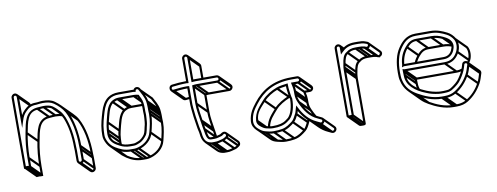

<svg xmlns="http://www.w3.org/2000/svg" viewBox="-60 -916 3424 1324"><g transform="rotate(-10 1652.0 -253.5)"><path d="M78.5 -525V-307.8L93.2 -354.8C102.3 -384.2 110.7 -399.1 129.3 -417.7C148.4 -436.8 165.3 -448.5 202 -448.5H202.3C220.4 -450.6 232.7 -452.5 248 -452.5C280.4 -452.5 304.9 -447.3 323.8 -433.8C351 -414.3 375.5 -391.1 392.5 -361.4C425.6 -299.7 443.5 -213.1 443.5 -117V-116.7C444.4 -108.3 444.5 -100.1 444.5 -93V-19C444.5 -14 439 -8.5 433.5 -8.5C428.1 -8.5 423.5 -13.7 423.5 -19V-93C423.5 -100.4 422.6 -108.8 422.5 -116.3C421.8 -197.8 409.2 -269.7 386 -327.8C380.6 -339.8 369.9 -360.1 360.7 -370.9C345.4 -388.4 330.7 -403.1 311.3 -417.2C294.5 -428.4 271.4 -431.5 248 -431.5C230.9 -431.5 220 -428.5 204 -428.5H203.7C117.8 -419 109.5 -341.7 95.2 -270C84.9 -218.7 78.5 -156.4 78.5 -97V-42.5H76.5C73.6 -42.5 71.1 -43 68.7 -43.5L57.5 -42.9V-525C57.5 -529.9 63.1 -535.5 68 -535.5C72.9 -535.5 78.5 -529.9 78.5 -525ZM68 -550.5C54.4 -550.5 42.5 -538.6 42.5 -525V-27.1L67.3 -28.5C68.2 -28.3 73.6 -27.5 76.5 -27.5H93.5V-97C93.5 -155.3 99.8 -216.9 109.9 -267C124.5 -340.4 132.8 -409 204.2 -413.5C221.7 -414.6 233.3 -416.5 248 -416.5C270 -416.5 290.7 -412.8 302.7 -404.8C320.5 -391.9 335.1 -377.4 349.3 -361.1C356.2 -353.1 366.8 -334.9 372.2 -321.9C395 -267.1 407.5 -194.4 407.5 -116V-115.7L407.5 -115.4C408.2 -107.6 408.5 -100.1 408.5 -93V-19C408.5 -5.3 419.6 6.5 433.5 6.5C447.2 6.5 459.5 -5 459.5 -19V-93C459.5 -100.8 458.6 -107 458.5 -117.3C457.7 -214.7 440.6 -303.6 405.6 -368.6C386.6 -401.7 361.7 -424.5 332.3 -446.1C310.2 -462.4 282.6 -467.5 248 -467.5C230.8 -467.5 218.8 -463.5 201.7 -463.5C161 -463.5 139.2 -448.8 118.7 -428.3C107.9 -417.5 100.6 -408.3 93.5 -395.5V-525C93.5 -538.6 81.6 -550.5 68 -550.5ZM62.7 -30.7 133.4 40 144 29.4 73.3 -41.3ZM71.2 -29.7 141.9 41 152.5 30.4 81.8 -40.3ZM80.7 -29.7 151.4 41 162 30.4 91.3 -40.3ZM80.7 -91.7 151.4 -21 162 -31.6 91.3 -102.3ZM97.2 -263.2 167.9 -192.5 178.5 -203.1 107.8 -273.8ZM198.7 -415.7 269.4 -345 280 -355.6 209.3 -426.3ZM242.7 -418.7 313.4 -348 324 -358.6 253.3 -429.3ZM301.7 -405.7 357 -350.3 367.7 -361 312.3 -416.3ZM428.2 4.3 498.9 75 509.5 64.4 438.8 -6.3ZM446.7 -13.7 517.4 57 528 46.4 457.3 -24.3ZM446.7 -87.7 517.4 -17 528 -27.6 457.3 -98.3ZM445.7 -111.7 516.4 -41 527 -51.6 456.3 -122.3ZM393.7 -359.7 464.4 -289 475 -299.6 404.3 -370.3ZM80.7 -519.7 151.4 -449 162 -459.6 91.3 -530.3ZM75.2 -532.2 145.9 -461.4C148 -459.3 149.2 -456.5 149.2 -454.3V-447.3H164.2V-454.3C164.2 -461.3 161 -467.5 156.5 -472L85.8 -542.8ZM360.6 -402.5 431.3 -331.8C443.5 -319.6 454.7 -306.2 463.2 -290.7C496.7 -229.2 514.2 -142.4 514.2 -46.3V-46L514.2 -45.7C514.9 -37.2 515.2 -29.4 515.2 -22.3V51.7C515.2 56.7 509.8 62.2 504.2 62.2C501.7 62.2 499.3 61.2 497.4 59.3L426.7 -11.4L416.1 -0.8L486.8 69.9C491.2 74.3 497.3 77.2 504.2 77.2C517.9 77.2 530.2 65.7 530.2 51.7V-22.3C530.2 -30.1 529.3 -36.3 529.2 -46.6C528.4 -144 511.6 -233.1 476.3 -297.9C466.9 -315.2 454.9 -329.3 441.9 -342.4L371.2 -413.1ZM139.4 27.2 123.7 28 55.3 -40.3 44.7 -29.7 117.8 43.4 138 42.3C138.9 42.4 144.3 43.2 147.2 43.2H164.2V-26.3C164.2 -84.6 170.5 -146.1 180.6 -196.3C195.2 -269.7 203.5 -338.2 275 -342.8C292.4 -343.9 304 -345.8 318.7 -345.8C336.4 -345.8 353.3 -343.6 365.5 -338.3L371.4 -352.1C356.2 -358.6 337.6 -360.8 318.7 -360.8C301.6 -360.8 290.7 -357.8 274.7 -357.8H274.4L274.1 -357.8C188.7 -351.2 179.7 -268.6 165.9 -199.3C155.6 -148 149.2 -85.7 149.2 -26.3V28.2H147.2C144.3 28.2 141.8 27.8 139.4 27.2Z M774 -383.5H874C884.3 -383.5 890.6 -382.7 898.7 -380.7C899.1 -379.7 900.4 -376.8 901.1 -374.9L909.3 -358.6C916.5 -344.3 919.5 -321.3 919.5 -298V-274C919.5 -265 920.5 -258.2 920.5 -248.7C920.5 -243 920.2 -235.3 919.5 -227.6L917.5 -201.6C916.9 -193.9 916 -187.8 914.8 -183C908.5 -162.2 905.8 -132.7 895.7 -117.1C886.5 -102.8 866.1 -82.8 850 -78.2C839.8 -75.4 829.4 -68.5 817 -68.5L791 -68.5C766.1 -68.5 742 -74 727.9 -83.4L705.7 -95.5C683 -109.1 664.9 -127.6 664.5 -163.7C665.1 -172.1 664.9 -179.7 665.5 -189.7C666.4 -206.6 668.6 -223.6 673.3 -241.2C686.4 -290.8 695.3 -347.9 727.8 -370.3C732.6 -373.7 752.8 -382.5 759 -382.5H759.5C764.6 -383.2 769.6 -383.5 774 -383.5ZM649.5 -164.3V-164C649.5 -122.8 671.8 -98.4 698.3 -82.5L720.1 -70.6C739.9 -59.8 764.5 -53.5 791 -53.5L817 -53.5C831.9 -53.5 846.2 -60.9 854.8 -64C877.4 -72.1 896.8 -93.6 908 -108.5C921.1 -126 923.8 -160.8 929.2 -178.9C930.8 -184.8 931.8 -191.9 932.5 -200.4L934.5 -226.4C935.1 -234.6 935.5 -242.1 935.5 -249V-249.3C934.7 -257.2 934.5 -265.4 934.5 -274V-298C934.5 -322.4 931.8 -347.2 922.7 -365.3L914.9 -381C912.3 -387.3 911.6 -388.6 909.2 -393.3C898.2 -396.4 888.1 -398.5 874 -398.5H774C769.3 -398.5 763.1 -397.8 758.6 -397.5C744.2 -396.6 726.6 -387.8 719.2 -382.7C679 -354.8 672.2 -291.9 658.8 -245.1C654.5 -227.9 652.3 -208.7 650.5 -190.3V-190C650.5 -181.5 650.4 -172.8 649.5 -164.3ZM951.3 -122.3C960.4 -161.1 971.5 -200.4 971.5 -250V-250.3L971.5 -250.6C970.8 -258.4 970.5 -266.2 970.5 -274V-298C970.5 -305.6 970.2 -312.8 969.5 -319.8L967.4 -340C959.8 -376.1 943.9 -401 930.6 -427.5L925.4 -436.9C915.1 -451.9 890.1 -453.8 880.6 -434.2C880.3 -434.3 876.6 -434.5 875 -434.5H774C743.5 -434.5 717.9 -426.9 698.7 -413.2C671 -393.3 653.5 -359.5 642.8 -323.1C631 -282.9 618 -240.7 614.5 -192.5L614.5 -192.3V-192C614.5 -172.9 611.1 -152.5 616.8 -133.8C624.3 -109.6 635.7 -88.8 652 -72.5C654.5 -70 680 -51.7 680 -51.7C709.1 -33.1 742.5 -17.5 791 -17.5H817C827.3 -17.5 835.5 -19.4 847.3 -22.8C894 -36.5 939.1 -70.5 951.3 -122.3ZM892.6 -417.3 893.5 -425.2C894.3 -432.5 904.9 -437 911.4 -430.5C911.7 -430.2 912.6 -429.1 912.6 -429.1C928.1 -401.1 946.1 -372.1 952.6 -338L954.5 -318.3C955.2 -311.8 955.5 -305.1 955.5 -298V-274C955.5 -266 956.5 -257.2 956.5 -249.7C956.5 -200.8 947 -164.6 936.8 -125.9C925.5 -81.1 888.3 -49.6 843 -37.2C834 -34.7 825.9 -32.5 817 -32.5H791C746.2 -32.5 716.1 -47.6 687.8 -64.5C660.2 -81 641.5 -104.6 631.2 -138.2C626.9 -152.1 628.5 -171.5 629.5 -191.8C631.8 -237.2 645.4 -278.7 657.2 -318.9C667.1 -352.6 683.9 -384.1 707.3 -400.8C725.1 -413.5 747.3 -419.5 774 -419.5H875C880.4 -419.5 887.5 -418.2 892.6 -417.3ZM678.7 -52.7 749.4 18 760 7.4 689.3 -63.3ZM785.7 -19.7 856.4 51 867 40.4 796.3 -30.3ZM811.7 -19.7 882.4 51 893 40.4 822.3 -30.3ZM839.7 -24.7 910.4 46 921 35.4 850.3 -35.3ZM938.7 -118.7 1009.4 -48 1020 -58.6 949.3 -129.3ZM958.7 -244.7 1029.4 -174 1040 -184.6 969.3 -255.3ZM957.7 -268.7 1028.4 -198 1039 -208.6 968.3 -279.3ZM957.7 -292.7 1028.4 -222 1039 -232.6 968.3 -303.3ZM956.7 -313.7 1027.4 -243 1038 -253.6 967.3 -324.3ZM954.7 -333.7 1025.4 -263 1036 -273.6 965.3 -344.3ZM651.7 -158.7 722.4 -88 733 -98.6 662.3 -169.3ZM652.7 -184.7 723.4 -114 734 -124.6 663.3 -195.3ZM660.7 -237.7 731.4 -167 742 -177.6 671.3 -248.3ZM718.2 -371.2 788.9 -300.5 799.5 -311.1 728.8 -381.8ZM753.7 -384.7 824.4 -314 835 -324.6 764.3 -395.3ZM768.7 -385.7 839.4 -315 850 -325.6 779.3 -396.3ZM868.7 -385.7 917.4 -337 928 -347.6 879.3 -396.3ZM844.7 -312.8H926.1V-327.8H844.7C840 -327.8 833.8 -327.1 829.3 -326.8C814.9 -325.9 797.3 -317.1 789.9 -312C749.7 -284.1 742.9 -221.2 729.5 -174.3C724.1 -158.1 723.1 -137.4 721.2 -119.6V-119.3C721.2 -110.8 720.9 -102.3 720.2 -93.9L720.2 -93.6V-93.3C720.2 -85.7 721 -78.6 722.4 -72L737.1 -75.2C735.8 -80.8 735.2 -85.2 735.2 -93C735.2 -101.4 735.7 -109 736.2 -119C737.2 -135.9 739.4 -152.9 744 -170.5C757.1 -220.1 766 -277.2 798.5 -299.6C803.3 -303 823.5 -311.8 829.7 -311.8H830.2C835.3 -312.3 840.3 -312.8 844.7 -312.8ZM1041.2 -203.3V-227.3C1041.2 -234.9 1040.9 -242.1 1040.2 -249L1038.1 -269.3C1032.4 -305.6 1013.8 -331.9 1000.9 -357.7L929.3 -429.3L918.7 -418.7L988.5 -348.8C1002.6 -321.1 1017.3 -298.6 1023.3 -267.2L1025.2 -247.5C1025.9 -241.1 1026.2 -234.4 1026.2 -227.3V-203.3C1026.2 -195.3 1026.6 -186.5 1027.2 -179C1027.1 -130.7 1016.3 -93.4 1007.4 -55C997.2 -11.1 956.2 21.9 913.7 33.5C904.7 36 896.6 38.2 887.7 38.2L861.7 38.2C816.6 38.2 786.7 24.2 758.8 6.4C749.2 0.7 740.8 -4.9 733.3 -12.4L662.6 -83.1L652 -72.5L722.7 -1.8C725.2 0.7 750.7 19 750.7 19C779.9 37.6 813.2 53.2 861.7 53.2L887.7 53.2C898 53.2 906.2 51.3 918 47.9C964.7 34.2 1009.9 0.2 1022 -51.6C1031.1 -90.4 1042.2 -129.7 1042.2 -179.3V-179.6C1041.4 -187.5 1041.2 -195.4 1041.2 -203.3Z M1251.2 -393.5H1250C1214 -393.5 1184.2 -390.1 1152.1 -386.5C1148 -386 1146 -386.9 1144.3 -388.6C1138.5 -394.5 1140.7 -406.2 1150 -407.6C1182.2 -411.1 1214.2 -414.4 1249.1 -414.5C1255.5 -412.9 1254 -413.5 1262.5 -413.4V-586C1262.5 -590.9 1268.1 -596.5 1273 -596.5C1277.9 -596.5 1283.5 -590.9 1283.5 -586V-415.8C1292.9 -416.6 1303.1 -417.5 1313 -417.5H1460C1466.2 -417.5 1470.5 -412.4 1470.5 -406C1470.5 -400.4 1465 -396.5 1460 -396.5H1314C1304.3 -396.5 1293 -394.9 1283.5 -393.3L1283.5 -264C1283.5 -221.4 1292.4 -179.3 1297.6 -142.8L1300.1 -127.8C1302.9 -111.2 1304 -97.1 1307.7 -80.4C1313 -60.7 1312.8 -31.2 1327.1 -13.4C1332.9 -5.6 1341.5 -3.5 1352 -3.5H1371C1391.6 -3.5 1403 -9.8 1417.5 -12.6C1435.4 -16.4 1440.3 -33.1 1450.9 -22.4C1465.7 -7.8 1430.2 6.1 1423.4 7.7C1401.4 12.1 1394.6 17.5 1371 17.5H1350.3C1308.8 13.6 1295.3 -13.2 1291.5 -55.7C1289.5 -75.2 1283.5 -90.8 1281.5 -107.9C1277.3 -142.5 1270.2 -172.1 1267.5 -207.6C1266.1 -225.3 1262.5 -246.8 1262.5 -264V-392.4L1255.1 -392.5C1254.9 -392.5 1252.2 -393.2 1251.2 -393.5ZM1460 -432.5H1313C1308.1 -432.5 1303.5 -432.4 1298.5 -432.1V-586C1298.5 -599.6 1286.6 -611.5 1273 -611.5C1259.4 -611.5 1247.5 -599.6 1247.5 -586V-429.5C1211.1 -429.2 1180.5 -426.6 1148.1 -422.5C1114.3 -418.2 1122.4 -367.1 1154 -371.6C1185.1 -375 1212.4 -378.3 1247.5 -378.5V-264C1247.5 -245 1251.2 -223.2 1252.5 -206.4C1255.3 -169.7 1262.6 -139.5 1266.6 -106.1C1268.9 -86.8 1274.9 -71 1276.5 -54.3C1280.9 -6.2 1300.7 27.6 1349.7 32.5H1371C1397.5 32.5 1407 26.5 1426.6 22.3C1441.1 19.2 1449.5 11.6 1458 6.4C1480.2 -7.5 1466.7 -36.3 1449 -39.8C1431.1 -43.4 1420.9 -28.9 1414.3 -27.3C1397.7 -23.2 1388 -18.5 1371 -18.5H1352C1343.5 -18.5 1342.2 -19.1 1340.3 -20.9C1328.9 -32.4 1328.8 -60 1322.3 -83.8C1318.8 -99.3 1317.8 -112.9 1314.9 -130.2L1312.4 -145.1C1307.2 -181.9 1298.5 -223.6 1298.5 -264L1298.5 -380.5C1303.1 -381.1 1309.1 -381.5 1314 -381.5H1460C1474 -381.5 1485.5 -393.8 1485.5 -407.5C1485.5 -421.4 1473.7 -432.5 1460 -432.5ZM1327.7 -12.7 1331.8 -8.5 1342.5 -19.2 1338.3 -23.3ZM1309.7 -76.7 1379.6 -6.8 1390.2 -17.4 1320.3 -87.3ZM1302.2 -123.7 1372.9 -53 1383.5 -63.6 1312.8 -134.3ZM1299.7 -138.7 1370.4 -68 1381 -78.6 1310.3 -149.3ZM1285.7 -258.7 1356.4 -188 1367 -198.6 1296.3 -269.3ZM1285.7 -381.7 1356.4 -311 1367 -321.6 1296.3 -392.3ZM1308.7 -383.7 1379.4 -313 1390 -323.6 1319.3 -394.3ZM1454.7 -383.7 1525.4 -313 1536 -323.6 1465.3 -394.3ZM1472.7 -402.2 1543.4 -331.5 1554 -342.1 1483.3 -412.8ZM1285.7 -580.7 1356.4 -510 1367 -520.6 1296.3 -591.3ZM1147.7 -373.7 1218.4 -303 1229 -313.6 1158.3 -384.3ZM1244.7 -380.7 1249.7 -375.7 1260.3 -386.3 1255.3 -391.3ZM1344.7 30.3 1415.4 101 1426 90.4 1355.3 19.7ZM1365.7 30.3 1436.4 101 1447 90.4 1376.3 19.7ZM1419.7 20.3 1490.4 91 1501 80.4 1430.3 9.7ZM1448.7 5.3 1519.4 76 1530 65.4 1459.3 -5.3ZM1450.9 -22.4 1521.7 48.3C1536.3 63 1500.9 76.8 1494.1 78.4C1472.1 82.8 1465.3 88.2 1441.7 88.2H1421C1402.6 88.2 1392 81.1 1383.3 72.4L1312.6 1.7L1302 12.3L1372.7 83C1384.5 94.8 1400 101.2 1420.4 103.2H1441.7C1468.2 103.2 1477.7 97.2 1497.3 93C1511.8 90 1520.2 82.3 1528.7 77.1C1544.4 67.2 1542.2 47.7 1532.2 37.7L1461.5 -33ZM1254.3 -319.1C1243.8 -318.1 1233.6 -317 1222.8 -315.7C1218.7 -315.3 1216.7 -316.2 1215.1 -317.9L1144.3 -388.6L1133.7 -378L1204.5 -307.3C1209.3 -302.4 1216.7 -299.9 1224.7 -300.9C1235 -302.1 1245.5 -303.2 1255.8 -304.2ZM1280.2 -593.2 1350.9 -522.4C1353 -520.3 1354.2 -517.5 1354.2 -515.3V-425H1369.2V-515.3C1369.2 -522.3 1366 -528.5 1361.5 -533L1290.8 -603.8ZM1354.2 -322.6V-193.3C1354.2 -150.7 1363.1 -108.6 1368.3 -72.1L1370.8 -57.1C1373.5 -40.8 1374.6 -27 1378.2 -10.7L1392.8 -13.8C1389.5 -29 1388.5 -42.5 1385.6 -59.5L1383.1 -74.4C1377.9 -111.2 1369.2 -152.8 1369.2 -193.3V-309.8C1373.9 -310.4 1379.9 -310.8 1384.7 -310.8H1530.7C1544.7 -310.8 1556.2 -323.1 1556.2 -336.8C1556.2 -343.7 1553.3 -349.8 1548.9 -354.2L1478.2 -424.9L1467.6 -414.3L1538.3 -343.6C1540.2 -341.7 1541.2 -339.3 1541.2 -336.8C1541.2 -331.2 1535.7 -325.8 1530.7 -325.8H1384.7C1375 -325.8 1363.7 -324.2 1354.2 -322.6Z M1854.5 -277.1C1816.6 -263 1775.9 -239.1 1749.3 -208.9C1717.9 -171.6 1680.8 -139.3 1675.5 -75.4V-75C1675.5 -46.4 1699 -32 1715.6 -20.9C1728.8 -12.1 1748.5 -10.4 1759.2 -7.7C1767.5 -6 1776.2 -5.5 1784 -5.5C1826.2 -5.5 1858.4 -12 1884.5 -31L1904.9 -46.3C1934.4 -75.8 1947.5 -129.3 1947.5 -183V-184.2C1942.6 -199 1939.3 -225.9 1937.4 -240.1C1935.5 -251.8 1934.5 -266.2 1934.5 -284V-292.6C1905.6 -288.5 1879.2 -286.3 1854.5 -277.1ZM1919.6 -275.3C1919.9 -261.5 1921.1 -248.1 1922.6 -237.9C1924.5 -224.9 1926.8 -200.5 1932.5 -181.8C1932.1 -131.4 1919.5 -82.6 1895.1 -57.7L1875.5 -43C1853.3 -26.9 1824.8 -20.5 1784 -20.5C1777 -20.5 1771.3 -20.6 1762.6 -22.3C1750.7 -24.8 1729.7 -28.8 1724.7 -32.9C1710.6 -44.2 1690.5 -50.3 1690.5 -74.6C1690.5 -132.7 1727.4 -160.4 1760.7 -199.1C1783.9 -226.1 1822.2 -249 1859.5 -262.9C1877.5 -269.7 1897.8 -272 1919.6 -275.3ZM2006 -329.5H1966C1835.8 -329.5 1752.7 -275.5 1695 -200.6C1669.6 -167.5 1644.2 -134.8 1639.5 -79.6C1637 -48.9 1651.6 -28.2 1666.8 -13C1682.3 2.5 1696.7 14.9 1725.4 21.3C1742.6 25.2 1762.5 30.5 1784 30.5C1805.7 30.5 1825.6 28.9 1845.4 25.4C1881.5 18.9 1905.4 -0.8 1927.6 -18.1C1943.6 -30.5 1954.7 -54.3 1962.7 -71.7C1966.5 -78.7 1968 -84.5 1970.2 -92.8C1996.2 -47.1 2032.4 -7 2081.9 14.8L2104.9 25.8C2136.2 39.3 2154.2 -8.8 2126.1 -20.8L2103.1 -31.8C2050.5 -54.4 2019.7 -102.6 1995.8 -155.1C1986.8 -175.1 1982.5 -186.6 1982.5 -211V-231C1982.5 -249.2 1979.7 -261.8 1976.2 -278.5H2006C2019.4 -278.5 2031.5 -289.3 2031.5 -303.5C2031.5 -317.3 2019.9 -329.5 2006 -329.5ZM1967.5 -231V-211C1967.5 -184.5 1973 -169.3 1982.2 -148.9C2007 -94.2 2041 -42.1 2096.9 -18.2L2119.9 -7.2C2132.8 -1.7 2121.9 16.8 2111.1 12.2L2088.1 1.2C2035.8 -21.9 2000.1 -65.5 1974.7 -116.3L1966.6 -132.5L1960.9 -115.4C1956.2 -101.2 1954.3 -87.7 1949.4 -78.6C1940.4 -61.9 1930 -39.4 1918.4 -29.9C1895.6 -12.8 1874.4 4.9 1842.7 10.6C1823.9 14 1805.1 15.5 1784 15.5C1764.2 15.5 1746.2 11.7 1729.1 6.8C1709.2 1.8 1700.8 -3.7 1685.7 -15.9C1668 -30.1 1652.3 -48.7 1654.5 -78.4C1659.1 -129 1681.4 -158.2 1706.9 -191.4C1762.3 -263.4 1840.4 -314.5 1966 -314.5H2006C2011.3 -314.5 2016.5 -308.8 2016.5 -303.5C2016.5 -298.3 2011.6 -293.5 2006 -293.5H1957.8C1962.1 -272.4 1967.5 -252.9 1967.5 -231ZM1983.7 -146.7 2054.4 -76 2065 -86.6 1994.3 -157.3ZM1969.7 -205.7 2040.4 -135 2051 -145.6 1980.3 -216.3ZM1969.7 -225.7 2040.4 -155 2051 -165.6 1980.3 -236.3ZM1961.7 -280.7 2032.4 -210 2043 -220.6 1972.3 -291.3ZM2000.7 -280.7 2071.4 -210 2082 -220.6 2011.3 -291.3ZM2018.7 -298.2 2089.4 -227.5 2100 -238.1 2029.3 -308.8ZM1721.7 19.3 1792.4 90 1803 79.4 1732.3 8.7ZM1778.7 28.3 1849.4 99 1860 88.4 1789.3 17.7ZM1838.7 23.3 1909.4 94 1920 83.4 1849.3 12.7ZM1917.7 -18.7 1988.4 52 1999 41.4 1928.3 -29.3ZM1950.7 -69.7 2021.4 1 2032 -9.6 1961.3 -80.3ZM2079.7 13.3 2150.4 84 2161 73.4 2090.3 2.7ZM2102.7 24.3 2173.4 95 2184 84.4 2113.3 13.7ZM1677.7 -69.7 1732.8 -14.6 1743.4 -25.2 1688.3 -80.3ZM1749.7 -198.7 1820.4 -128 1831 -138.6 1760.3 -209.3ZM1851.7 -264.7 1922.4 -194 1933 -204.6 1862.3 -275.3ZM1933.6 -208.7C1930.8 -207.9 1928 -207.1 1925.2 -206.4C1887.9 -190.6 1846.7 -168.4 1820 -138.2C1790.4 -103 1757.4 -73.4 1747.9 -17.5L1762.7 -15C1771.3 -65.6 1800.5 -92.4 1831.4 -128.4C1854.6 -155.4 1893.4 -177 1930.2 -192.2C1931.7 -192.8 1935.1 -193.6 1937.4 -194.2ZM2123.1 -5.1 2193.8 65.6C2201.6 73.4 2191 86.8 2181.8 82.9L2158.8 71.9C2136 61 2115.9 47.5 2098.4 30L2027.7 -40.7L2017.1 -30.1L2087.8 40.6C2106.4 59.2 2128.1 74.8 2152.6 85.5L2175.6 96.5C2199.1 106.6 2225.2 75.8 2204.4 55L2133.7 -15.7ZM2026.4 -26C2024.6 -19 2022.8 -12.8 2020.1 -7.9C2011.1 8.8 2000.7 31.3 1989.1 40.8C1966.3 57.9 1945.1 75.6 1913.4 81.3C1894.6 84.7 1875.8 86.2 1854.7 86.2C1834.8 86.2 1816.9 81.3 1799.4 77.4C1780.3 73.2 1771.2 65.3 1756.5 55L1686.3 -15.3L1675.7 -4.7L1746.9 66.5C1759.4 79 1771.3 86.4 1796.1 92C1813.3 96 1833.2 101.2 1854.7 101.2C1876.4 101.2 1896.4 99.6 1916.1 96.1C1952.2 89.6 1976.1 69.9 1998.3 52.6C2014.3 40.2 2025.4 16.4 2033.4 -1C2037.1 -7.8 2039.1 -15 2041 -22.2ZM2038.2 -160.3 2038.2 -140.3C2038.2 -113.8 2043.7 -98.6 2052.9 -78.2C2060.8 -60.8 2069.6 -43.8 2079.7 -27.8L2092.3 -35.9C2082.7 -51 2074.2 -67.5 2066.5 -84.4C2057.6 -104.4 2053.2 -115.9 2053.2 -140.3L2053.2 -160.3C2053.2 -178.4 2050.4 -191.1 2046.9 -207.8H2076.7C2090.1 -207.8 2102.2 -218.6 2102.2 -232.8C2102.2 -240 2099 -246.5 2094.4 -251.2L2023.6 -321.9L2013 -311.3L2083.8 -240.6C2085.9 -238.4 2087.2 -235.5 2087.2 -232.8C2087.2 -227.6 2082.3 -222.8 2076.7 -222.8H2028.5C2032.8 -201.7 2038.2 -182.2 2038.2 -160.3Z M2321 -497.5C2307.1 -497.5 2295.5 -486.3 2295.5 -472V2C2295.5 13.8 2310 13.5 2321 13.5C2329 13.5 2346.5 15.4 2346.5 2L2346.5 -315C2346.5 -321.7 2346.8 -327 2347.5 -331.5V-332C2347.5 -340.2 2350.1 -347.8 2351.4 -356.9C2355.7 -386.8 2363.6 -413.6 2382.2 -422.7C2396 -434.7 2411.1 -440.5 2438 -440.5H2462C2474.9 -440.5 2486.7 -439.6 2496.6 -436.9L2506.1 -433.1C2538.4 -419.3 2554.1 -471.6 2524.3 -480.1L2513.7 -484C2498 -490.5 2481.1 -491.5 2462 -491.5H2438C2396.9 -491.5 2370.1 -479.6 2346.5 -460.1V-472C2346.5 -486.1 2335 -497.5 2321 -497.5ZM2331.5 -472V-424.9L2344.3 -437.7C2367.3 -460.7 2392.5 -476.5 2438 -476.5H2462C2480.8 -476.5 2495.5 -475.1 2508.3 -470L2519.7 -465.9C2532.6 -461.8 2523.4 -442 2511.9 -446.9L2501.4 -451.1C2490.1 -454.5 2475.9 -455.5 2462 -455.5H2438C2409.4 -455.5 2389.3 -448.2 2373.8 -435.3C2347.6 -421.5 2340.6 -387.5 2336.6 -359C2335.6 -352.2 2333.1 -342.5 2332.5 -332.5C2332.1 -326.7 2331.5 -321.8 2331.5 -315L2331.5 -2.1C2329 -1.7 2325.6 -1.5 2321 -1.5C2316.4 -1.5 2312.6 -1.8 2310.5 -2.1V-472C2310.5 -477.9 2315.3 -482.5 2321 -482.5C2326.7 -482.5 2331.5 -477.8 2331.5 -472ZM2315.7 11.3 2386.4 82 2397 71.4 2326.3 0.7ZM2333.7 7.3 2404.4 78 2415 67.4 2344.3 -3.3ZM2333.7 -309.7 2404.4 -239 2415 -249.6 2344.3 -320.3ZM2334.7 -326.7 2405.4 -256 2416 -266.6 2345.3 -337.3ZM2338.7 -352.7 2409.4 -282 2420 -292.6 2349.3 -363.3ZM2372.7 -423.7 2443.4 -353 2454 -363.6 2383.3 -434.3ZM2432.7 -442.7 2503.4 -372 2514 -382.6 2443.3 -453.3ZM2456.7 -442.7 2527.4 -372 2538 -382.6 2467.3 -453.3ZM2333.7 -466.7 2349 -451.4 2359.6 -462 2344.3 -477.3ZM2328.4 -479.4 2353.2 -454.6 2363.8 -465.2 2339 -490ZM2523.4 -463.9 2594.1 -393.2C2601.2 -386.1 2592.3 -373.3 2583.9 -375.7L2514.3 -445.3L2503.7 -434.7L2575.4 -363C2599.3 -352.6 2625.9 -382.6 2604.7 -403.8L2534 -474.5ZM2418.2 -260.8V-261.3C2418.2 -269.5 2420.8 -277 2422.1 -286.2C2426.4 -316.4 2434.4 -342.4 2452.9 -352C2466.9 -363.9 2481.6 -369.8 2508.7 -369.8H2532.7C2545.7 -369.8 2558.6 -368.7 2567.7 -366.1L2595.5 -358.1L2504.3 -449.3L2493.7 -438.7L2548.1 -384.3C2541.2 -384.7 2538.1 -384.8 2532.7 -384.8H2508.7C2480.1 -384.8 2460 -377.5 2444.5 -364.6C2418.4 -350.8 2411.3 -316.8 2407.3 -288.3C2406.3 -281.5 2403.8 -271.8 2403.2 -261.8C2402.8 -256 2402.2 -251 2402.2 -244.3L2402.2 68.6C2399.8 69 2396.3 69.2 2391.7 69.2C2385 69.2 2380.3 68.5 2379.1 68.2L2308.9 -2L2298.3 8.6L2369 79.3C2374.4 84.7 2382.1 84.2 2391.7 84.2C2399.8 84.2 2417.2 86.1 2417.2 72.7L2417.2 -244.3C2417.2 -251 2417.5 -256.3 2418.2 -260.8Z M2734.5 -282.1C2734.5 -281.8 2734.3 -280.2 2733.7 -277.8L2730.4 -264.5L2743.4 -268.9C2744.8 -269.4 2745.4 -269.5 2745.4 -269.5H3025C3062.2 -269.5 3086.1 -290.5 3097.8 -316.8C3102.3 -326.9 3107.2 -342.7 3106.5 -355.7C3104.4 -393.1 3069.9 -411.4 3045.7 -422.8C3022.4 -433.7 2997.4 -441.5 2964 -441.5L2861 -441.5C2820.9 -441.5 2800.4 -421.8 2782.3 -400.9C2756.5 -371.1 2737.3 -333.3 2734.5 -282.1ZM2749.8 -284.5C2754.1 -329.8 2769.9 -363.6 2793.7 -391.1C2811.1 -411.3 2826.9 -426.5 2861 -426.5L2964 -426.5C2995.1 -426.5 3017.3 -419.6 3039.3 -409.2C3059.8 -399.6 3091.5 -384.8 3091.5 -355V-354.2C3093.1 -345.9 3087.6 -331 3084.2 -323.2C3074.6 -301 3056.3 -284.5 3025 -284.5ZM2985 -54.5H2965C2959.2 -54.5 2954.4 -54.8 2950 -55.4C2919.6 -59.2 2892.6 -66.6 2867.9 -76.9C2845.5 -86.3 2821.3 -97.4 2804.5 -110C2775.4 -131.8 2747.5 -158.6 2747.5 -208V-208.3C2746.6 -217.1 2746.5 -224.5 2746.5 -233.5H3025C3082 -233.5 3111.7 -263.4 3130.8 -300.7C3144.8 -328.3 3148.4 -369.4 3130.9 -397.9C3119.1 -417.2 3101 -435.4 3080.4 -445.7C3048 -461.9 3013.2 -477.5 2964 -477.5H2861C2795.8 -477.5 2761.5 -437.9 2736.8 -401.2C2708.5 -359.2 2695.5 -302 2695.5 -233C2695.5 -212.7 2695.6 -192.4 2700.7 -175.1C2713.6 -116.7 2750.2 -80.8 2795.8 -55C2840 -30 2897.2 -3.5 2965 -3.5H2985C3018.1 -3.5 3043.8 -10.7 3066.1 -24.7C3108.8 -51.5 3141.3 -87.8 3165.5 -131.3C3177.7 -153.1 3183.7 -176.5 3191.2 -199.8C3194.3 -209.5 3191.3 -218.1 3185.6 -223.8C3174.1 -235.3 3148.9 -235.3 3142.8 -214.2C3138.7 -201.8 3135.3 -186.6 3130.2 -175C3119.3 -150.6 3104.3 -126.3 3088.2 -106.7C3082.3 -99.6 3065.9 -85.2 3055.7 -78.2C3038 -65.9 3027 -55.5 3003 -55.5H3002.5C2997.4 -54.8 2991.6 -54.5 2985 -54.5ZM2731.5 -233C2731.5 -224.8 2732.5 -216.3 2732.5 -207.4C2732.5 -168.8 2749.2 -140.5 2769.8 -119.9C2794.9 -94.8 2826 -77 2862.3 -63C2888.6 -51 2916.9 -44.5 2948 -40.6C2953 -39.9 2958.8 -39.5 2965 -39.5H2985C2991.6 -39.5 2998.8 -40.4 3003.4 -40.5C3034.1 -41.4 3047.5 -55.1 3064 -65.7C3073.7 -72.1 3092.1 -87.6 3099.8 -97.2C3116.9 -117.8 3132.5 -143.4 3143.9 -169C3149.9 -182.5 3153.3 -198.3 3157.1 -209.6C3160.5 -220.9 3180.6 -217.3 3176.8 -204.2C3169 -180.8 3163.6 -157.8 3152.5 -138.7C3129.1 -95.8 3098.7 -62.9 3057.9 -37.3C3039.9 -26 3017 -18.5 2985 -18.5H2965C2901.1 -18.5 2846.5 -43.5 2803.2 -68C2760.8 -92 2727 -124 2715.3 -178.6C2713.7 -187 2711.5 -195.4 2711.5 -206V-206.3L2711.5 -206.5C2710.8 -215.7 2710.5 -224.5 2710.5 -233C2710.5 -299.4 2723.1 -354.6 2749.2 -392.8C2774.5 -429.9 2803.7 -462.5 2861 -462.5H2964C3009.9 -462.5 3041.7 -448.3 3073.6 -432.3C3091.4 -423.4 3107.9 -406.9 3118.1 -390.1C3131.5 -368.2 3129.3 -331.9 3117.2 -307.2C3100 -272.1 3073.9 -248.5 3025 -248.5H2745C2743.8 -248.5 2742.7 -248.7 2741.4 -249.1L2731.5 -252.5ZM3019.7 -235.7 3090.4 -165 3101 -175.6 3030.3 -246.3ZM3118.7 -298.7 3189.4 -228 3200 -238.6 3129.3 -309.3ZM2794.2 -56.2 2864.9 14.5 2875.5 3.9 2804.8 -66.8ZM2959.7 -5.7 3030.4 65 3041 54.4 2970.3 -16.3ZM2979.7 -5.7 3050.4 65 3061 54.4 2990.3 -16.3ZM3056.7 -25.7 3127.4 45 3138 34.4 3067.3 -36.3ZM3153.7 -129.7 3224.4 -59 3235 -69.6 3164.3 -140.3ZM3178.7 -196.7 3249.4 -126 3260 -136.6 3189.3 -207.3ZM2734.7 -202.7 2805.4 -132 2816 -142.6 2745.3 -213.3ZM2736.7 -276.7 2741.7 -271.7 2752.3 -282.3 2747.3 -287.3ZM2782.7 -390.7 2853.4 -320 2864 -330.6 2793.3 -401.3ZM2855.7 -428.7 2926.4 -358 2937 -368.6 2866.3 -439.3ZM2958.7 -428.7 3029.4 -358 3040 -368.6 2969.3 -439.3ZM3037.2 -410.7 3093.5 -354.4 3104.1 -365 3047.8 -421.3ZM3102.2 -358.2C3082.8 -365.8 3061.4 -370.8 3034.7 -370.8L2931.7 -370.8C2891.6 -370.8 2871.3 -351 2853 -330.2C2839.9 -315.3 2829.8 -298.9 2821.6 -280L2835.4 -274C2842.8 -291.2 2852.5 -306.9 2864.4 -320.4C2882 -340.4 2897.6 -355.8 2931.7 -355.8L3034.7 -355.8C3059.6 -355.8 3078.8 -351.3 3096.7 -344.3ZM2733.7 -227.7 2802.2 -159.2C2802.3 -150.2 2803.2 -144.7 2803.2 -136.7C2803.2 -119 2807.1 -101.8 2813.2 -87.9L2826.9 -94C2821.5 -106.2 2818.2 -120.3 2818.2 -137.3V-137.6L2818.2 -137.9C2817.5 -146.3 2817.2 -154.5 2817.2 -162.3V-165.4L2744.3 -238.3ZM3175 -213.2 3245.7 -142.5C3247.6 -140.6 3249 -137.8 3247.5 -133.5C3239.9 -110 3234.3 -87.1 3223.2 -68C3200.3 -26 3169.4 9 3128.6 33.4C3110.4 44.3 3087.7 52.2 3055.7 52.2H3035.7C2971.9 52.2 2917.3 27.2 2873.9 2.7C2856.4 -7.2 2840.4 -18.5 2827 -32L2756.2 -102.7L2745.6 -92.1L2816.3 -21.4C2831 -6.7 2848.2 5.4 2866.5 15.8C2910.7 40.7 2967.9 67.2 3035.7 67.2H3055.7C3088.8 67.2 3114.5 60 3136.8 46C3179.5 19.2 3212 -17.1 3236.2 -60.6C3248.4 -82.4 3254.4 -105.8 3261.9 -129.1C3265 -138.8 3262 -147.4 3256.3 -153.1L3185.6 -223.8ZM3119.2 -388.7 3189.3 -318.6C3202.4 -295.5 3198.9 -261.1 3188 -236.5C3184.7 -229.2 3181.4 -225 3177.5 -219.5L3189.7 -210.9C3194 -216.9 3197.8 -223.2 3201.3 -229.7C3215.7 -257 3217.8 -300.8 3201.1 -328L3129.8 -399.3ZM3136.7 -185.3C3125.3 -180.6 3111.9 -177.8 3095.7 -177.8H2818.8L2750.3 -246.3L2739.7 -235.7L2812.6 -162.8H3095.7C3113.7 -162.8 3129.1 -165.9 3142.5 -171.5Z"/></g></svg>

Font: CiSf OpenHand
Style: Gls
Weight: 400
Foundry: Cannot Into Space Fonts
Version: Version 0.7892